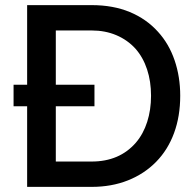

<svg xmlns="http://www.w3.org/2000/svg" viewBox="-20 -730 762 750"><path d="M590 -98Q636 -145 660 -210.5Q684 -276 684 -356Q684 -430 662 -494.5Q640 -559 597 -606Q552 -656 487 -683Q422 -710 338 -710H86V-399H33V-315H86V0H338Q416 0 480 -25.5Q544 -51 590 -98ZM511 -173Q447 -99 338 -99H198V-315H349V-399H198V-611H338Q391 -611 434.5 -592.5Q478 -574 509 -540Q539 -506 554.5 -459Q570 -412 570 -356Q570 -301 555 -254Q540 -207 511 -173Z"/></svg>

Font: RT Raleway SemiBold
Style: Regular
Weight: 400
Designer: Matt McInerney, Pablo Impallari, Rodrigo Fuenzalida — Edited by Milan Moffatt in April 2016
Foundry: Matt McInerney, Pablo Impallari, Rodrigo Fuenzalida — Edited by Milan Moffatt in April 2016
Version: Version 3.001